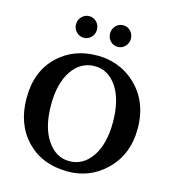

<svg xmlns="http://www.w3.org/2000/svg" viewBox="-130 -1003 1012 1126"><g transform="rotate(15 376.0 -440.5)"><path d="M41 -339Q41 -504 144 -599Q238 -686 378 -686Q506 -686 598 -608Q717 -506 717 -333Q717 -171 610 -72Q516 16 385 16Q230 16 135.5 -81.5Q41 -179 41 -339ZM190 -337Q190 -202 243 -123.5Q296 -45 378 -45Q462 -45 514.5 -122Q567 -199 567 -330Q567 -466 515 -544Q463 -622 380 -622Q295 -622 242.5 -545.5Q190 -469 190 -337ZM209 -831Q209 -859 228 -878Q247 -897 273 -897Q299 -897 317.5 -878Q336 -859 336 -831Q336 -804 317.5 -785Q299 -766 273 -766Q247 -766 228 -785Q209 -804 209 -831ZM416 -831Q416 -859 434.5 -878Q453 -897 479 -897Q505 -897 523.5 -878Q542 -859 542 -831Q542 -804 523.5 -785Q505 -766 479 -766Q452 -766 434 -785Q416 -804 416 -831Z"/></g></svg>

Font: Khartiya
Style: Bold
Weight: 700
Version: Version 1.0.2